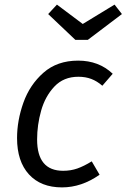

<svg xmlns="http://www.w3.org/2000/svg" viewBox="-20 -801 549 833"><path d="M469 -481 424 -429Q401 -449 376 -458.5Q351 -468 320 -468Q256 -468 216 -425.5Q176 -383 158.5 -321Q141 -259 141 -196Q141 -60 254 -60Q287 -60 315.5 -70Q344 -80 378 -101L412 -43Q334 12 249 12Q157 12 105.5 -44.5Q54 -101 54 -202Q54 -278 81.5 -355.5Q109 -433 168.5 -485.5Q228 -538 319 -538Q409 -538 469 -481ZM509 -740 361 -628H307L189 -740L227 -781L339 -697L477 -781Z"/></svg>

Font: FiraGO Book
Style: Italic
Weight: 350
Italic angle: -8°
Designer: bBox Type GmbH
Foundry: bBox Type GmbH
Version: Version 1.001